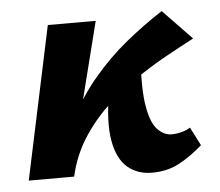

<svg xmlns="http://www.w3.org/2000/svg" viewBox="-40 -479 608 531"><g transform="rotate(-5 264.0 -213.5)"><path d="M110 0Q123 -84 155 -149.5Q187 -215 231 -267.5Q275 -320 325.5 -361Q376 -402 427 -435L507 -352Q471 -333 427.5 -309Q384 -285 340 -254.5Q296 -224 256.5 -186.5Q217 -149 188 -103Q159 -57 146 0ZM20 0 110 -424H243L136 0ZM362 8Q322 8 294.5 -15Q267 -38 257.5 -88.5Q248 -139 262 -223L357 -307Q352 -224 360 -177Q368 -130 386 -111.5Q404 -93 425 -93Q433 -93 442 -94.5Q451 -96 460 -99Q469 -102 477 -107L503 -56Q470 -27 437 -9.5Q404 8 362 8Z"/></g></svg>

Font: Ysabeau Infant ExtraBold
Style: Italic
Weight: 800
Italic angle: -12°
Designer: Christian Thalmann (Catharsis Fonts)
Version: Version 2.001;gftools[0.9.30]; featfreeze: ss01,ss02,lnum